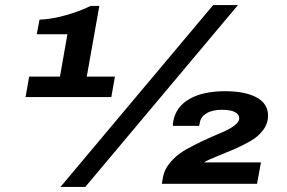

<svg xmlns="http://www.w3.org/2000/svg" viewBox="-20 -720 1123 752"><path d="M216.8 12.2 814.9 -700.2H912.1L314 12.2ZM80.1 -339.8 94.2 -419.9H214.8L244.1 -585.9H124L134.8 -643.1Q180.7 -644.5 235.4 -659.7Q290 -674.8 335 -696.8H369.1L319.8 -419.9H430.2L416 -339.8ZM613.8 0 618.2 -24.9Q624 -58.1 649.2 -86.7Q674.3 -115.2 707.3 -133.8Q740.2 -152.3 777.3 -169.7Q814.5 -187 845.5 -199.7Q876.5 -212.4 896.7 -227.3Q917 -242.2 917 -256.8Q917 -272 900.1 -281Q883.3 -290 849.1 -290Q811.5 -290 788.8 -276.1Q766.1 -262.2 763.2 -241.2L759.8 -227.1H657.2Q657.2 -238.3 658.2 -243.2Q668.5 -301.8 721.9 -332.3Q775.4 -362.8 861.8 -362.8Q939.9 -362.8 984.9 -338.4Q1029.8 -314 1029.8 -267.1Q1029.8 -236.3 1010.7 -210.7Q991.7 -185.1 960 -167Q928.2 -148.9 896.5 -135.3Q864.7 -121.6 829.8 -107.7Q794.9 -93.8 778.8 -84H1002L986.8 0Z"/></svg>

Font: Archivo Expanded ExtraBold
Style: Italic
Weight: 800
Width: 7
Italic angle: -10°
Designer: Hector Gatti
Foundry: Omnibus-Type
Version: Version 2.001